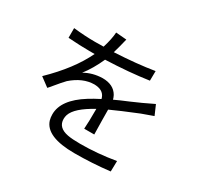

<svg xmlns="http://www.w3.org/2000/svg" viewBox="-169 -1016 1338 1277"><g transform="rotate(30 500.0 -378.0)"><path d="M591.8 -134.8H514.6Q518.6 -186.5 518.6 -289.1Q389.6 -218.8 368.2 -154.3Q363.3 -138.7 363.3 -123Q363.3 -56.6 444.3 -41Q479.5 -34.2 542 -34.2Q672.9 -34.2 811.5 -57.6L809.6 23.4Q675.8 39.1 539.1 39.1Q322.3 39.1 289.1 -67.4Q283.2 -87.9 283.2 -112.3Q283.2 -223.6 433.6 -317.4Q467.8 -338.9 515.6 -363.3Q502.9 -417 440.4 -422.9Q433.6 -423.8 426.8 -423.8Q337.9 -422.9 255.9 -350.6Q241.2 -336.9 174.8 -256.8Q169.9 -251 166 -247.1L97.7 -297.9Q255.9 -451.2 326.2 -599.6H285.2Q215.8 -599.6 122.1 -606.4V-680.7Q210 -670.9 289.1 -670.9Q330.1 -670.9 353.5 -671.9Q376 -744.1 378.9 -794.9L460.9 -788.1Q443.4 -715.8 430.7 -673.8Q603.5 -682.6 734.4 -704.1L733.4 -629.9Q587.9 -608.4 405.3 -601.6Q366.2 -513.7 316.4 -450.2Q377 -485.4 453.1 -487.3Q538.1 -487.3 572.3 -427.7Q580.1 -413.1 584 -397.5Q620.1 -415 686.5 -442.4Q740.2 -465.8 763.7 -476.6Q774.4 -481.4 845.7 -515.6L877.9 -441.4Q867.2 -438.5 791 -410.2Q656.2 -355.5 588.9 -324.2Q588.9 -299.8 589.8 -240.2Q590.8 -162.1 591.8 -134.8Z"/></g></svg>

Font: Taipei Sans TC Beta
Style: Regular
Weight: 400
Designer: JT Foundry
Foundry: JT Foundry
Version: Version 1.000